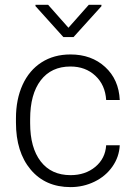

<svg xmlns="http://www.w3.org/2000/svg" viewBox="-20 -763 555 793"><path d="M271.5 -39.6Q332.5 -39.6 373.8 -74Q415 -108.4 418.5 -163.1H474.6Q472.2 -114.7 444.3 -75Q416.5 -35.2 370.4 -12.7Q324.2 9.8 271.5 9.8Q167.5 9.8 106.7 -62.5Q45.9 -134.8 45.9 -256.8V-274.4Q45.9 -352.5 73.2 -412.6Q100.6 -472.7 151.6 -505.4Q202.6 -538.1 271 -538.1Q357.9 -538.1 414.3 -486.3Q470.7 -434.6 474.6 -350.1H418.5Q414.6 -412.1 373.8 -450.2Q333 -488.3 271 -488.3Q191.9 -488.3 148.2 -431.2Q104.5 -374 104.5 -271V-253.9Q104.5 -152.8 148.2 -96.2Q191.9 -39.6 271.5 -39.6ZM262.7 -648.4 346.7 -743.2H398.9V-737.3L283.7 -609.9H241.7L126.5 -737.8V-743.2H178.7Z"/></svg>

Font: SteelSelectRoboto
Style: Regular
Weight: 300
Designer: Google
Version: Version 2.137; 2017